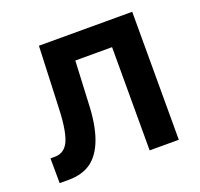

<svg xmlns="http://www.w3.org/2000/svg" viewBox="-101 -657 801 769"><g transform="rotate(-20 300.0 -272.5)"><path d="M536.2 0H411.9V-440H255.3L246.8 -264.2Q241.1 -83.8 162.3 -26.6Q123.9 0 68.2 0H28.4L27.7 -105.8H46.5Q89.8 -105.8 108 -150.9Q126.4 -196.7 128.9 -304L138.5 -545.5H536.2Z"/></g></svg>

Font: Linik Sans SemiBold
Style: Regular
Weight: 600
Designer: Fonts by Rasmus Andersson / Changes by Cristiano Sobral with parts from Marc Monis
Foundry: rsms
Version: Version 3.020; ttfautohint (v1.6)